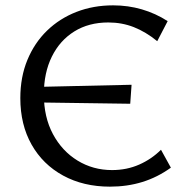

<svg xmlns="http://www.w3.org/2000/svg" viewBox="-20 -688 700 718"><path d="M391 10Q292 10 216 -31.5Q140 -73 98 -147.5Q56 -222 56 -321Q56 -400 82.5 -464Q109 -528 156 -573.5Q203 -619 266 -643.5Q329 -668 403 -668Q459 -668 510.5 -653Q562 -638 607 -609L568 -534Q525 -569 480.5 -586.5Q436 -604 385 -604Q312 -604 258 -570.5Q204 -537 174 -476.5Q144 -416 144 -335Q144 -250 178 -186.5Q212 -123 270 -87.5Q328 -52 399 -52Q454 -52 500.5 -72.5Q547 -93 582 -128L619 -61Q569 -25 512.5 -7.5Q456 10 391 10ZM467 -300 112 -305 117 -363 472 -371Z"/></svg>

Font: Ysabeau Office Medium
Style: Regular
Weight: 500
Designer: Christian Thalmann (Catharsis Fonts)
Version: Version 2.001;gftools[0.9.30]; featfreeze: tnum,lnum,ss02